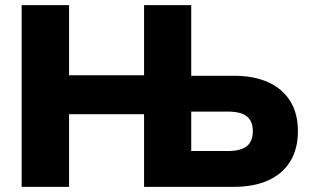

<svg xmlns="http://www.w3.org/2000/svg" viewBox="-20 -725 1203 745"><path d="M64 0V-705H248V-433H539V-705H722V-431H888Q965 -431 1020.5 -406Q1076 -381 1106 -333Q1136 -285 1136 -216Q1136 -147 1106 -98.5Q1076 -50 1020.5 -25Q965 0 888 0H539V-282H248V0ZM722 -139H863Q915 -139 938 -158Q961 -177 961 -216Q961 -255 938 -273.5Q915 -292 863 -292H722Z"/></svg>

Font: Nunito Sans 12pt Black
Style: Regular
Weight: 900
Designer: Vernon Adams
Foundry: Vernon Adams
Version: Version 3.101;gftools[0.9.27]